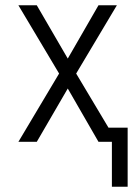

<svg xmlns="http://www.w3.org/2000/svg" viewBox="-20 -540 515 731"><path d="M406 171V0H355L238 -203L120 0H50L205 -260L50 -520H120L238 -317L355 -520H425L270 -260L393 -54H466V171Z"/></svg>

Font: Iosevka QP Light
Style: Regular
Weight: 300
Designer: Belleve Invis
Foundry: Belleve Invis
Version: Version 20.0.0; ttfautohint (v1.8.4)